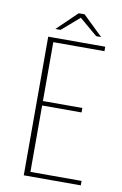

<svg xmlns="http://www.w3.org/2000/svg" viewBox="-82 -758 512 806"><g transform="rotate(10 174.0 -355.0)"><path d="M78 0V-591H321V-572H103V-321H271V-302H103V-19H321V0ZM102 -628 187 -710H212L297 -628H276L199 -693L124 -628Z"/></g></svg>

Font: Alumni Sans SC Thin
Style: Regular
Weight: 100
Designer: Robert E. Leuschke
Foundry: Robert E. Leuschke
Version: Version 1.018